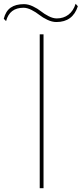

<svg xmlns="http://www.w3.org/2000/svg" viewBox="-114 -991 430 1011"><path d="M115.2 -810.1V0H95.2V-810.1ZM284.2 -971.2 295.9 -958Q269 -875 183.1 -875Q160.2 -875 135.5 -886.7Q110.8 -898.4 93 -912.6Q75.2 -926.8 52.2 -938.5Q29.3 -950.2 9.8 -950.2Q-63.5 -950.2 -82 -879.9L-94.2 -892.1Q-84 -932.6 -57.6 -950.9Q-31.2 -969.2 12.2 -969.2Q34.7 -969.2 59.3 -957.5Q84 -945.8 101.6 -931.6Q119.1 -917.5 142.1 -905.8Q165 -894 185.1 -894Q220.7 -894 246.6 -913.8Q272.5 -933.6 284.2 -971.2Z"/></svg>

Font: Sinkin Sans 100 Thin
Style: Regular
Weight: 100
Designer: Keith Bates
Foundry: K-Type
Version: Sinkin Sans (version 1.0)  by Keith Bates   •   © 2014   www